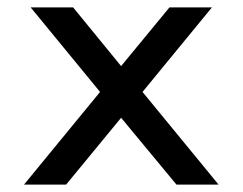

<svg xmlns="http://www.w3.org/2000/svg" viewBox="-20 -500 657 520"><path d="M251 -251 63 -480H178L308 -321L439 -480H554L366 -251L572 0H458L308 -181L159 0H45Z"/></svg>

Font: Prompt
Style: Regular
Weight: 400
Designer: Katatrad Team
Foundry: CadsonDemak
Version: Version 1.001